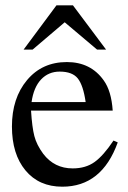

<svg xmlns="http://www.w3.org/2000/svg" viewBox="-20 -694 484 724"><path d="M380 -507H346L224 -610L103 -507H69L193 -674H255ZM408 -164 424 -157Q364 10 215 10Q127 10 76 -51.5Q25 -113 25 -217Q25 -324 82 -392Q139 -460 232 -460Q322 -460 371 -391Q400 -351 405 -277H97Q101 -214 109.5 -181Q118 -148 143 -114Q185 -59 254 -59Q303 -59 336.5 -83Q370 -107 408 -164ZM99 -309H303Q294 -372 273.5 -398Q253 -424 205 -424Q163 -424 135 -394.5Q107 -365 99 -309Z"/></svg>

Font: STIX
Style: Regular
Weight: 400
Designer: MicroPress Inc., with final additions and corrections provided by Coen Hoffman, Elsevier (retired)
Version: Version 1.1.1